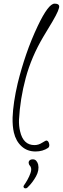

<svg xmlns="http://www.w3.org/2000/svg" viewBox="-20 -803 344 1052"><path d="M175 27Q129 27 98 -1.5Q67 -30 56 -77Q48 -111 49 -159Q52 -240 77 -347Q97 -428 124 -506.5Q151 -585 187 -661Q245 -783 279 -783Q301 -783 304 -771Q308 -754 268 -686L217 -601Q152 -491 121 -376Q90 -261 84 -146Q83 -113 90 -84Q107 -8 169 -8Q191 -8 211 -21Q231 -33 233 -33Q245 -33 249 -16Q253 -1 244 7Q214 27 175 27ZM160 70Q172 70 179 78.5Q186 87 189 98Q196 129 177.5 163Q159 197 130 225Q126 229 120 229Q111 229 109 221Q108 217 111 213Q121 199 131 181Q141 163 147 145.5Q153 128 150 117Q148 109 143.5 104.5Q139 100 138 94Q135 84 141 77Q147 70 160 70Z"/></svg>

Font: Oooh Baby
Style: Normal
Weight: 400
Designer: Robert E. Leuschke
Foundry: Robert E. Leuschke
Version: Version 1.011; ttfautohint (v1.8.3)